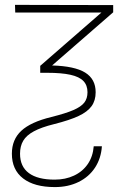

<svg xmlns="http://www.w3.org/2000/svg" viewBox="-20 -551 503 781"><path d="M440.4 -530.3V-501L191.9 -284.7Q283.2 -282.2 326.2 -255.9Q369.1 -229.5 369.1 -175.8Q369.1 -142.1 352.5 -119.1Q335.9 -96.2 299.6 -79.1Q263.2 -62 199.2 -45.9Q147.9 -33.2 117.7 -16.8Q87.4 -0.5 74.5 21.5Q61.5 43.5 61.5 74.2Q61.5 126.5 97.4 153.1Q133.3 179.7 202.1 179.7Q246.1 179.7 281 163.3Q315.9 147 336.9 116.5Q357.9 85.9 361.3 43.9H394.5Q391.1 93.3 366.5 130.9Q341.8 168.5 299.6 189.2Q257.3 210 203.1 210Q119.6 210 74 174.8Q28.3 139.6 28.3 74.2Q28.3 16.6 66.7 -19Q105 -54.7 189.5 -75.2Q247.6 -89.8 278.6 -103.3Q309.6 -116.7 322.8 -133.5Q335.9 -150.4 335.9 -175.8Q335.9 -204.1 319.3 -221.4Q302.7 -238.8 266.6 -246.8Q230.5 -254.9 170.9 -254.9H143.6V-283.2L392.6 -500H42L41 -531.2Z"/></svg>

Font: Pretendard Thin
Style: Regular
Weight: 100
Designer: Base glyphs from Inter by Rasmus Andersson; Hangeul glyphs from Noto Sans CJK(Source Han Sans) by Jang Soo-young and Kan
Foundry: Kil Hyung-jin
Version: Version 1.309